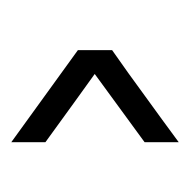

<svg xmlns="http://www.w3.org/2000/svg" viewBox="-18 -352 342 346"><g transform="rotate(90 153.0 -179.0)"><path d="M236.3 -330.1Q236.3 -309.6 236.3 -268.6Q195.3 -238.3 113.3 -178.7Q154.3 -149.4 236.3 -89.8Q236.3 -69.3 236.3 -28.3Q180.7 -68.4 70.3 -148.4Q70.3 -168.9 70.3 -210Q112.3 -239.3 153.3 -269.5Q195.3 -299.8 236.3 -330.1Z"/></g></svg>

Font: Tsing
Style: Bold
Weight: 400
Designer: iepn
Foundry: Jiangxue academy
Version: Version 1.0